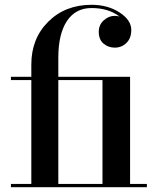

<svg xmlns="http://www.w3.org/2000/svg" viewBox="-20 -780 663 800"><path d="M25.5 -13.5H110.5V-446.5H25.5V-460H110.5V-511.5Q110.5 -619.5 181.2 -689.8Q252 -760 361.5 -760Q429 -760 478 -728.2Q527 -696.5 527 -655Q527 -621 507 -601.2Q487 -581.5 458 -581.5Q431.5 -581.5 411.5 -598.2Q391.5 -615 391.5 -647.5Q391.5 -676.5 412.2 -695.2Q433 -714 458 -714Q468.5 -714 478 -711Q432 -746.5 361.5 -746.5Q294.5 -746.5 258.8 -692.2Q223 -638 223 -540V-460H522V-13.5H592V0H25.5ZM407 -446.5H223V-13.5H407Z"/></svg>

Font: Bodoni* 16pt Medium
Style: Regular
Weight: 500
Version: Version 2.3